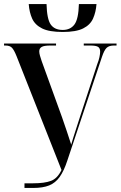

<svg xmlns="http://www.w3.org/2000/svg" viewBox="-20 -929 596 949"><path d="M290 -771Q223 -771 188 -788.5Q153 -806 139 -837Q125 -868 122 -909H210Q212 -834 231 -807.5Q250 -781 290 -781Q328 -781 348 -808Q368 -835 370 -909H457Q454 -869 440 -837.5Q426 -806 391 -788.5Q356 -771 290 -771ZM101 0V-23H144Q200 -23 232 -35Q264 -47 284 -89L62 -651Q50 -681 39.5 -692.5Q29 -704 7 -704H0V-714H257V-704H228Q198 -704 186 -697Q174 -690 174 -675Q174 -666 177.5 -654Q181 -642 186 -627L286 -351Q299 -313 310 -281Q321 -249 332 -214Q341 -246 351 -276Q361 -306 371 -338L461 -613Q468 -630 471.5 -646.5Q475 -663 475 -674Q475 -691 464.5 -697.5Q454 -704 427 -704H394V-714H556V-704H543Q519 -704 507 -692.5Q495 -681 484 -648L313 -136Q296 -84 275 -54.5Q254 -25 223 -12.5Q192 0 144 0Z"/></svg>

Font: Noto Serif Display ExtraCondensed SemiBold
Style: Regular
Weight: 600
Width: 2
Designer: Monotype Design Team
Foundry: Monotype Imaging Inc.
Version: Version 2.009